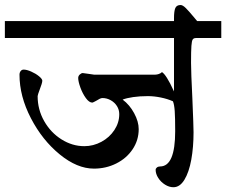

<svg xmlns="http://www.w3.org/2000/svg" viewBox="-31 -703 920 781"><path d="M869.1 -617.2V-548.3H766.1Q756.8 -548.3 752.9 -542.5Q749 -536.6 747.6 -516.4Q746.1 -496.1 746.1 -447.3Q746.1 -410.6 751.5 -302.2Q756.3 -188 756.3 -164.6Q756.3 -104.5 747.1 -53.5Q737.8 -2.4 719.2 28.1Q700.7 58.6 674.3 58.6Q657.2 58.6 640.4 48.1Q623.5 37.6 612.8 21Q602.1 4.4 602.1 -12.2Q602.1 -17.6 607.2 -21.7Q612.3 -25.9 620.1 -25.9Q681.6 -25.9 681.6 -169.4Q681.6 -224.1 679.7 -251.5Q677.7 -278.8 672.4 -291Q650.4 -300.8 623 -306.4Q595.7 -312 570.3 -312Q537.6 -312 510.7 -308.1Q483.9 -304.2 467.8 -297.9Q496.1 -276.9 514.6 -242.7Q533.2 -208.5 533.2 -177.7Q533.2 -132.8 508.5 -95.9Q483.9 -59.1 442.1 -38.1Q400.4 -17.1 351.1 -17.1Q282.7 -17.1 211.9 -75Q141.1 -132.8 94.7 -222.2Q48.3 -311.5 48.3 -399.4Q48.3 -407.7 53 -413.8Q57.6 -419.9 65.4 -419.9Q77.6 -419.9 95.9 -411.9Q114.3 -403.8 127.7 -392.8Q141.1 -381.8 141.1 -374.5Q141.1 -369.6 137.9 -359.6Q134.8 -349.6 130.9 -339.8Q122.1 -316.4 122.1 -312Q122.1 -257.3 148.7 -210.4Q175.3 -163.6 219.2 -136Q263.2 -108.4 312 -108.4Q348.6 -108.4 381.6 -126.2Q414.6 -144 434.3 -174.1Q454.1 -204.1 454.1 -238.8Q454.1 -256.8 444.6 -271.7Q435.1 -286.6 419.2 -295.4Q403.3 -304.2 385.7 -304.2Q380.9 -304.2 374.8 -301.3Q368.7 -298.3 359.4 -292.5Q346.7 -285.6 344.7 -285.6Q331.5 -285.6 318.1 -304.2Q304.7 -322.8 295.9 -347.2Q287.1 -371.6 287.1 -385.7Q287.1 -394 293.5 -399.9Q299.8 -405.8 305.7 -405.8Q314.5 -404.8 329.3 -402.6Q344.2 -400.4 351.1 -399.4H601.1Q607.4 -399.4 615.2 -402.1Q623 -404.8 627.9 -409.7Q636.7 -404.3 648.4 -385.7Q660.2 -367.2 676.8 -331.1V-548.3H-11.2V-617.2H676.8V-628.9Q676.8 -657.7 682.1 -670.2Q687.5 -682.6 703.6 -682.6Q712.4 -682.6 725.3 -669.7Q738.3 -656.7 761.7 -628.4L771 -617.2Z"/></svg>

Font: Dekko
Style: Regular
Weight: 400
Designer: Multiple
Foundry: Sorkin Type
Version: Version 2.001